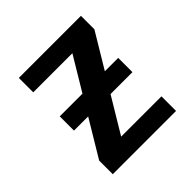

<svg xmlns="http://www.w3.org/2000/svg" viewBox="-147 -633 745 745"><g transform="rotate(-45 225.5 -261.0)"><path d="M69.8 -304.2H390.6V-226.1H69.8ZM56.6 -74.7 287.1 -458.5 297.4 -442.9H63V-522H403.8V-448.2L173.3 -64.5L163.1 -80.1H403.8V0H56.6Z"/></g></svg>

Font: Monda SemiBold
Style: Regular
Weight: 600
Designer: Vernon Adams
Foundry: Vernon Adams
Version: Version 2.200